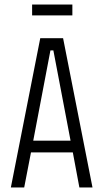

<svg xmlns="http://www.w3.org/2000/svg" viewBox="-20 -829 457 849"><path d="M28 0 158 -660H259L389 0H331L302 -155H117L87 0ZM203 -606 127 -207H292L216 -606ZM122 -761V-809H300V-761Z"/></svg>

Font: Bricolage Grotesque 10pt Condensed ExtraLight
Style: Regular
Weight: 200
Width: 3
Designer: Mathieu Triay
Foundry: Atelier Triay
Version: Version 1.000; ttfautohint (v1.8.4.7-5d5b);gftools[0.9.32]